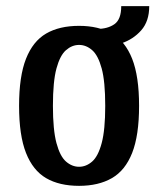

<svg xmlns="http://www.w3.org/2000/svg" viewBox="-20 -594 513 624"><path d="M237 10Q173 10 130 -15Q87 -40 64.5 -97Q42 -154 42 -250Q42 -346 64.5 -403Q87 -460 130 -485Q173 -510 237 -510Q300 -510 343.5 -485Q387 -460 409.5 -403Q432 -346 432 -250Q432 -154 409.5 -97Q387 -40 343.5 -15Q300 10 237 10ZM237 -52Q260 -52 279.5 -69Q299 -86 310.5 -129Q322 -172 322 -250Q322 -329 310.5 -371.5Q299 -414 279.5 -431Q260 -448 237 -448Q214 -448 194.5 -431Q175 -414 163.5 -371.5Q152 -329 152 -250Q152 -172 163.5 -129Q175 -86 194.5 -69Q214 -52 237 -52ZM295 -440V-500Q330 -500 352 -515.5Q374 -531 374 -574H465Q465 -525 439 -495.5Q413 -466 374 -453Q335 -440 295 -440Z"/></svg>

Font: Cuprum SemiBold
Style: Regular
Weight: 600
Designer: Jovanny Lemonad
Foundry: Jovanny Lemonad
Version: Version 3.000